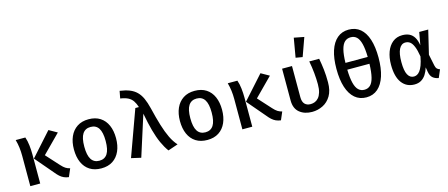

<svg xmlns="http://www.w3.org/2000/svg" viewBox="-51 -1453 4902 2099"><g transform="rotate(-15 2400.0 -404.0)"><path d="M447 -541.5 540 -489 338.5 -285.5 471.5 -139Q498.5 -109 520 -95.8Q541.5 -82.5 569 -76L530.5 14Q499 10 475 -1Q451 -12 430.2 -30.8Q409.5 -49.5 387.5 -77L213.5 -281ZM182.5 -528Q197.5 -486 203.5 -432.8Q209.5 -379.5 209.5 -329V0H97.5V-343Q97.5 -392.5 91.8 -437.8Q86 -483 73.5 -528Z M900.5 -542Q978 -542 1031 -507.5Q1084 -473 1111.2 -411Q1138.5 -349 1138.5 -265Q1138.5 -181.5 1110.8 -118.8Q1083 -56 1029.8 -21.2Q976.5 13.5 900 13.5Q823.5 13.5 770.2 -20.2Q717 -54 689.2 -116.5Q661.5 -179 661.5 -264Q661.5 -346.5 689.2 -409Q717 -471.5 770.5 -506.8Q824 -542 900.5 -542ZM900.5 -455Q840 -455 809.5 -408.8Q779 -362.5 779 -264Q779 -166 809.2 -119.5Q839.5 -73 900 -73Q960.5 -73 990.8 -119.5Q1021 -166 1021 -265Q1021 -362.5 991 -408.8Q961 -455 900.5 -455Z M1427.5 -528H1468Q1454 -572 1434.2 -600.8Q1414.5 -629.5 1381.8 -646.5Q1349 -663.5 1294.5 -671.5L1310 -754Q1374.5 -745 1420.2 -726.8Q1466 -708.5 1498 -677Q1530 -645.5 1551.8 -597.8Q1573.5 -550 1590 -482.5Q1617.5 -367.5 1644.2 -280.2Q1671 -193 1701.2 -130.2Q1731.5 -67.5 1770.5 -25L1657.5 13.5Q1622 -34.5 1593 -98.5Q1564 -162.5 1540.5 -248Q1517 -333.5 1496 -445.5L1349.5 14L1240 -11Z M2100.5 -542Q2178 -542 2231 -507.5Q2284 -473 2311.2 -411Q2338.5 -349 2338.5 -265Q2338.5 -181.5 2310.8 -118.8Q2283 -56 2229.8 -21.2Q2176.5 13.5 2100 13.5Q2023.5 13.5 1970.2 -20.2Q1917 -54 1889.2 -116.5Q1861.5 -179 1861.5 -264Q1861.5 -346.5 1889.2 -409Q1917 -471.5 1970.5 -506.8Q2024 -542 2100.5 -542ZM2100.5 -455Q2040 -455 2009.5 -408.8Q1979 -362.5 1979 -264Q1979 -166 2009.2 -119.5Q2039.5 -73 2100 -73Q2160.5 -73 2190.8 -119.5Q2221 -166 2221 -265Q2221 -362.5 2191 -408.8Q2161 -455 2100.5 -455Z M2847 -541.5 2940 -489 2738.5 -285.5 2871.5 -139Q2898.5 -109 2920 -95.8Q2941.5 -82.5 2969 -76L2930.5 14Q2899 10 2875 -1Q2851 -12 2830.2 -30.8Q2809.5 -49.5 2787.5 -77L2613.5 -281ZM2582.5 -528Q2597.5 -486 2603.5 -432.8Q2609.5 -379.5 2609.5 -329V0H2497.5V-343Q2497.5 -392.5 2491.8 -437.8Q2486 -483 2473.5 -528Z M3508 -528Q3520 -464.5 3527.5 -399Q3535 -333.5 3535 -255.5Q3535 -161.5 3499.5 -102.2Q3464 -43 3407 -14.8Q3350 13.5 3285.5 13.5Q3199.5 13.5 3144 -31.8Q3088.5 -77 3088.5 -168V-528H3200.5V-176.5Q3200.5 -123 3224.5 -98Q3248.5 -73 3291.5 -73Q3316.5 -73 3339.8 -82.5Q3363 -92 3381.8 -113.8Q3400.5 -135.5 3411.5 -172.2Q3422.5 -209 3422.5 -263.5Q3422.5 -322.5 3416 -390Q3409.5 -457.5 3396 -528ZM3299.5 -822.5 3413 -800.5 3338.5 -592.5 3262 -605.5Z M3900.5 -752.5Q3978 -752.5 4031 -708Q4084 -663.5 4111.2 -578.8Q4138.5 -494 4138.5 -372.5Q4138.5 -252.5 4110.8 -165.8Q4083 -79 4029.8 -32.8Q3976.5 13.5 3900 13.5Q3823.5 13.5 3770.2 -32Q3717 -77.5 3689.2 -163.5Q3661.5 -249.5 3661.5 -371.5Q3661.5 -491 3689.2 -576.2Q3717 -661.5 3770.5 -707Q3824 -752.5 3900.5 -752.5ZM4025 -333H3774Q3776.5 -238.5 3791 -181.2Q3805.5 -124 3832.8 -98.2Q3860 -72.5 3900 -72.5Q3940 -72.5 3967 -98.2Q3994 -124 4008.2 -181.2Q4022.5 -238.5 4025 -333ZM3900.5 -666Q3860 -666 3832.5 -640.8Q3805 -615.5 3790.5 -559.2Q3776 -503 3774 -410H4026Q4024 -503 4009.5 -559.2Q3995 -615.5 3968.2 -640.8Q3941.5 -666 3900.5 -666Z M4451.5 -542Q4497.5 -542 4530.8 -525.8Q4564 -509.5 4584.8 -475Q4605.5 -440.5 4614.5 -384.5L4640.5 -528H4742.5L4678.5 -260L4705 -131.5Q4710.5 -105 4722.2 -93.2Q4734 -81.5 4754.5 -75L4716.5 14Q4677 7.5 4651.8 -13.5Q4626.5 -34.5 4618 -80.5L4608.5 -135.5Q4595.5 -91.5 4573.8 -58Q4552 -24.5 4520.2 -5.5Q4488.5 13.5 4444 13.5Q4353.5 13.5 4301.5 -56Q4249.5 -125.5 4249.5 -260Q4249.5 -342 4273 -405.5Q4296.5 -469 4341.8 -505.5Q4387 -542 4451.5 -542ZM4464 -456Q4417 -456 4391.8 -406.5Q4366.5 -357 4366.5 -260Q4366.5 -161.5 4390.8 -116.8Q4415 -72 4460 -72Q4476.5 -72 4493.8 -80Q4511 -88 4527.5 -109Q4544 -130 4558.8 -168.2Q4573.5 -206.5 4584.5 -266.5Q4572.5 -340 4555.2 -381.2Q4538 -422.5 4515.5 -439.2Q4493 -456 4464 -456Z"/></g></svg>

Font: Fira Code Light Medium
Style: Regular
Weight: 500
Monospace: yes
Version: Version 5.002